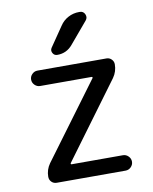

<svg xmlns="http://www.w3.org/2000/svg" viewBox="-85 -844 706 888"><g transform="rotate(-10 268.0 -400.0)"><path d="M350.6 -780.3Q368.2 -780.3 375 -764.6Q381.8 -749 371.1 -736.3L287.1 -636.7Q258.8 -602.5 214.8 -602.5Q200.2 -602.5 193.4 -615.2Q186.5 -627.9 194.3 -639.6L257.8 -732.4Q272.5 -754.9 296.4 -767.6Q320.3 -780.3 347.7 -780.3ZM111.3 -546.9H435.5Q449.2 -546.9 459 -537.1Q468.8 -527.3 468.8 -513.7Q468.8 -479.5 449.2 -452.1L188.5 -98.6Q187.5 -96.7 188.5 -94.7Q189.5 -92.8 191.4 -92.8H432.6Q447.3 -92.8 458 -82Q468.8 -71.3 468.8 -56.6Q468.8 -42 458 -31.2Q447.3 -20.5 432.6 -20.5H109.4Q94.7 -20.5 85 -30.3Q75.2 -40 75.2 -54.7Q75.2 -87.9 94.7 -115.2L356.4 -468.8Q357.4 -470.7 356.4 -472.7Q355.5 -474.6 353.5 -474.6H111.3Q96.7 -474.6 85.9 -485.4Q75.2 -496.1 75.2 -510.7Q75.2 -525.4 85.9 -536.1Q96.7 -546.9 111.3 -546.9Z"/></g></svg>

Font: Gen Jyuu Gothic P Regular
Style: Regular
Weight: 400
Designer: [Source Han Sans]
Ryoko NISHIZUKA  (kana & ideographs); Paul D. Hunt (Latin, Greek & Cyrillic); Wenlong ZHANG  (bopomofo
Version: Version 1.002.20150607